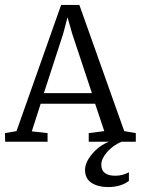

<svg xmlns="http://www.w3.org/2000/svg" viewBox="-30 -575 571 779"><path d="M-9 0 -10 -35 37 -43 218 -555H292L474 -43L521 -35V0H463Q428 15 404.5 42Q381 69 381 93Q381 138 438 138Q467 138 493 124V159Q460 184 408 184Q368 184 341.5 167Q315 150 315 114Q315 84 343.5 50Q372 16 412 0H330V-35L393 -43L356 -154H135L99 -42L163 -35V0ZM226 -437 148 -197H343L263 -438L244 -505Z"/></svg>

Font: Aikya
Style: Regular
Weight: 400
Designer: Neelakash Kshetrimayum (Latin subset based on Merriweather by Eben Sorkin)
Foundry: Brand New Type
Version: Version 1.00 b005